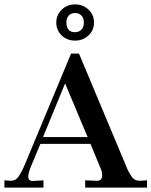

<svg xmlns="http://www.w3.org/2000/svg" viewBox="-40 -850 686 870"><path d="M-20 0V-33L7 -31H11Q31 -31 44 -50Q60 -73 74 -108L282 -607H318L528 -106Q541 -71 557 -49Q570 -31 592 -31H597L626 -33V0H346V-33L393 -31Q423 -28 423 -55Q423 -73 413 -94L370 -198H143L102 -100Q88 -67 88 -50Q88 -29 110 -30L157 -33V0ZM215 -748Q215 -782 239.5 -806Q264 -830 300 -830Q336 -830 361 -806.5Q386 -783 386 -748Q386 -713 361 -689.5Q336 -666 300 -666Q264 -666 239.5 -689.5Q215 -713 215 -748ZM300 -704Q318 -704 329 -716Q340 -728 340 -748Q340 -768 329 -779.5Q318 -791 300 -791Q282 -791 271.5 -779.5Q261 -768 261 -748Q261 -704 300 -704ZM155 -229H357L255 -472Z"/></svg>

Font: UnnaMedium
Style: Regular
Weight: 500
Designer: Jorge de Buen Unna
Foundry: Omnibus-Type
Version: Version 2.008;hotconv 1.0.109;makeotfexe 2.5.65596